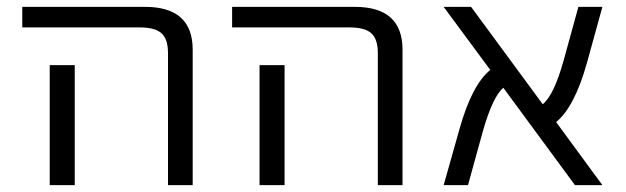

<svg xmlns="http://www.w3.org/2000/svg" viewBox="-20 -540 1827 560"><path d="M198 -350V-73V0H125V-73V-350ZM45 -460V-520H403Q542 -520 542 -395V0H470V-385Q470 -426 451 -443Q432 -460 388 -460Z M810 -350V-73V0H737V-73V-350ZM657 -460V-520H1015Q1154 -520 1154 -395V0H1082V-385Q1082 -426 1063 -443Q1044 -460 1000 -460Z M1737 0H1657L1448 -284Q1417 -258 1388 -156L1345 0H1274L1320 -163Q1356 -292 1410 -336L1274 -520H1354L1563 -236Q1596 -263 1624 -364L1667 -520H1737L1692 -357Q1656 -228 1602 -184Z"/></svg>

Font: M PLUS 1p
Style: Regular
Weight: 400
Version: Version 1.062